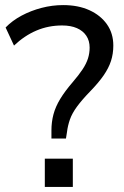

<svg xmlns="http://www.w3.org/2000/svg" viewBox="-20 -734 487 754"><path d="M182 -190V-222Q182 -255 190 -285Q198 -315 216.5 -345.5Q235 -376 266 -412Q290 -440 304.5 -462Q319 -484 325.5 -504.5Q332 -525 332 -547Q332 -574 319 -593.5Q306 -613 282 -623.5Q258 -634 224 -634Q170 -634 123 -614Q76 -594 35 -555L2 -626Q28 -653 64.5 -672.5Q101 -692 143 -703Q185 -714 228 -714Q287 -714 331 -694Q375 -674 400 -638.5Q425 -603 425 -555Q425 -523 416 -495Q407 -467 387 -438Q367 -409 333 -374Q302 -342 282.5 -315.5Q263 -289 254.5 -264.5Q246 -240 243 -215L239 -190ZM156 0V-111H266V0Z"/></svg>

Font: Nunito Sans 12pt ExtraLight Medium
Style: Regular
Weight: 500
Version: Version 3.101;gftools[0.9.27]